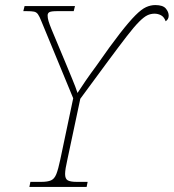

<svg xmlns="http://www.w3.org/2000/svg" viewBox="-20 -738 686 758"><path d="M96 0 100 -20H143Q168 -20 181.5 -26Q195 -32 202.5 -51Q210 -70 218 -108L269 -350L143 -655Q136 -673 130 -681.5Q124 -690 114.5 -692Q105 -694 85 -694H72L77 -714H276L271 -694H207Q182 -694 175 -690Q168 -686 168 -677Q168 -667 171.5 -655Q175 -643 184 -621L240 -487Q251 -460 265 -426.5Q279 -393 286 -371Q298 -390 318 -419Q338 -448 361 -479Q416 -558 453 -605.5Q490 -653 514.5 -677.5Q539 -702 557 -710Q575 -718 593 -718Q623 -718 634.5 -704.5Q646 -691 646 -676Q646 -662 634 -654Q628 -671 616 -677.5Q604 -684 590 -684Q575 -684 561.5 -677.5Q548 -671 529 -652Q510 -633 481 -595.5Q452 -558 407.5 -498Q363 -438 297 -348L246 -108Q237 -69 237 -51Q237 -32 247.5 -26Q258 -20 283 -20H326L322 0Z"/></svg>

Font: Noto Serif Thin
Style: Italic
Weight: 100
Italic angle: -12°
Designer: Monotype Design Team
Foundry: Monotype Imaging Inc.
Version: Version 2.014; ttfautohint (v1.8.4.7-5d5b)